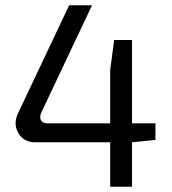

<svg xmlns="http://www.w3.org/2000/svg" viewBox="-20 -710 655 730"><path d="M571 -178 482 -169V0H399V-169H113Q71 -169 50.5 -203Q30 -237 47 -276L243 -690H330L137 -282Q129 -262 136.5 -251.5Q144 -241 162 -241H399V-444L414 -558H482V-241H571Z"/></svg>

Font: Exo 2.0
Style: Regular
Weight: 400
Designer: Natanael Gama
Version: Version 1.001;PS 001.001;hotconv 1.0.70;makeotf.lib2.5.58329